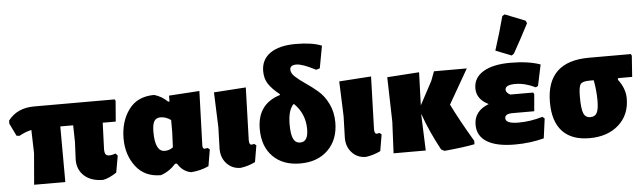

<svg xmlns="http://www.w3.org/2000/svg" viewBox="-57 -962 3883 1159"><g transform="rotate(-5 1884.5 -382.5)"><path d="M109 0 125 -190 121 -331Q82 -322 47 -302L29 -304L-8 -380V-399Q47 -471 150 -471H638L643 -462L633 -337H554L548 -177Q548 -155 554.5 -146Q561 -137 577 -137Q593 -137 615 -145L627 -131L609 -30Q564 0 527 7Q455 7 413.5 -30Q372 -67 372 -128L377 -236L375 -337H297L298 0Z M876 9Q778 9 724.5 -61.5Q671 -132 671 -230Q671 -334 723.5 -405.5Q776 -477 878 -477Q925 -463 959 -429L967 -430V-465L1152 -477L1141 -148Q1141 -127 1153 -127Q1154 -127 1172 -130L1184 -120L1167 -20Q1118 3 1060 7Q1009 -2 979 -52H968Q927 -7 876 9ZM854 -254Q854 -135 913 -135Q940 -135 963 -152L967 -244V-317Q937 -339 904 -339Q878 -339 866 -320Q854 -301 854 -254Z M1360 7Q1309 7 1276 -28.5Q1243 -64 1243 -118L1247 -249L1239 -461L1433 -474L1423 -155Q1423 -127 1437 -127Q1444 -127 1454 -130L1466 -120L1449 -20Q1406 1 1360 7Z M1721 12Q1617 12 1556 -49Q1495 -110 1495 -216Q1495 -367 1633 -410L1635 -415Q1592 -449 1569 -482Q1546 -515 1546 -562Q1546 -632 1600.5 -670.5Q1655 -709 1756 -709Q1855 -709 1913 -685L1888 -550L1866 -543Q1785 -585 1749 -585Q1710 -585 1710 -557Q1710 -535 1735 -512.5Q1760 -490 1795.5 -466Q1831 -442 1867 -411.5Q1903 -381 1928 -330.5Q1953 -280 1953 -217Q1953 -113 1890 -50.5Q1827 12 1721 12ZM1677 -227Q1677 -168 1690 -141Q1703 -114 1732 -114Q1780 -114 1780 -191Q1780 -285 1713 -350Q1677 -317 1677 -227Z M2119 7Q2068 7 2035 -28.5Q2002 -64 2002 -118L2006 -249L1998 -461L2192 -474L2182 -155Q2182 -127 2196 -127Q2203 -127 2213 -130L2225 -120L2208 -20Q2165 1 2119 7Z M2287 0 2296 -190 2289 -461 2483 -474 2476 -274 2552 -416 2573 -472H2772L2652 -263Q2699 -167 2779 -32L2778 -12Q2713 1 2595 12L2575 2Q2512 -114 2474 -223V-210L2482 0Z M3013 -768 3028 -777 3151 -728 3158 -712Q3104 -608 3063 -536L3049 -526L2953 -564Q2990 -679 3013 -768ZM3022 11Q2911 11 2853 -24.5Q2795 -60 2795 -128Q2795 -212 2885 -246Q2813 -281 2813 -347Q2813 -412 2872 -447.5Q2931 -483 3036 -483Q3145 -483 3218 -457L3191 -329L3177 -322Q3113 -353 3056 -353Q2994 -353 2994 -323Q2994 -305 3020 -292H3158L3164 -282L3155 -179H3023Q2977 -179 2977 -152Q2977 -119 3055 -119Q3127 -119 3201 -141L3214 -130L3198 -11Q3115 11 3022 11Z M3474 12Q3366 12 3310 -48Q3254 -108 3254 -224Q3254 -472 3512 -472H3766L3771 -462L3762 -334H3677L3674 -325Q3718 -269 3718 -207Q3718 -108 3651 -48Q3584 12 3474 12ZM3490 -114Q3518 -114 3529.5 -136Q3541 -158 3541 -210Q3541 -271 3529 -334H3503Q3460 -334 3448.5 -317.5Q3437 -301 3437 -241Q3437 -169 3448.5 -141.5Q3460 -114 3490 -114Z"/></g></svg>

Font: Alegreya Sans Black
Style: Regular
Weight: 900
Designer: Juan Pablo del Peral
Foundry: Huerta Tipografica
Version: Version 2.007